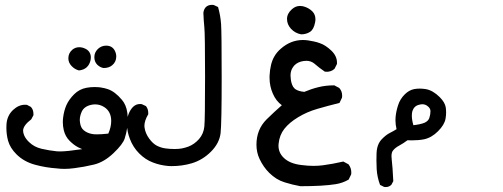

<svg xmlns="http://www.w3.org/2000/svg" viewBox="-20 -423 2040 779"><path d="M234.9 72.3Q234.9 62.5 236.3 52.7Q239.7 25.9 249.5 3.4Q259.8 -19.5 280.8 -40.5Q301.8 -61.5 331.1 -66.9Q347.2 -69.8 362.1 -69.8Q377 -69.8 387.2 -68.4Q397.5 -66.9 404.1 -65.2Q410.6 -63.5 417 -61.5Q446.3 -51.8 474.6 -18.1Q492.2 2.4 496.6 34.7Q498.5 49.8 498.5 64.2Q498.5 78.6 496.6 92.3Q492.7 118.7 485.8 139.2Q478.5 162.1 440.7 198.2Q402.8 234.4 361.8 244.6Q321.3 254.4 281.7 259.3Q259.8 262.2 242.4 262.2Q225.1 262.2 211.4 260.3Q166 257.3 123 245.6Q77.1 233.4 46.4 202.6Q21 177.2 12.7 147.9Q5.9 122.6 5.9 95.2Q5.9 88.9 6.3 82Q8.3 46.4 33.2 22.9Q55.7 2 81.5 2Q85 2 89.4 2.4L106 11.2L106.4 12.2Q115.7 22.5 115.7 39.6Q115.7 41.5 115.7 44.4L106.9 61Q73.7 86.4 73.7 107.4Q73.7 116.2 78.6 127.4Q84.5 140.6 97.7 153.3Q118.7 173.8 148.9 180.7Q180.7 188 210.4 190.9Q215.3 191.4 224.1 191.4Q251 191.4 313.5 182.1Q305.2 178.7 297.4 174.8Q278.8 165 262 147.9Q245.1 130.9 238.8 105.5Q234.9 88.9 234.9 72.3ZM431.2 67.9Q431.2 29.8 403.3 11.7Q385.7 0.5 366.2 0.5Q357.9 0.5 349.6 2.4Q321.3 8.8 311.5 30.3Q303.7 47.9 303.7 64.5Q303.7 69.8 304.7 74.7Q307.6 95.7 319.8 105.5Q332.5 116.2 351.1 120.1Q358.4 122.1 373 122.1Q391.6 122.1 419.4 119.1Q431.2 92.3 431.2 67.9ZM257.3 -186.5Q257.3 -207.5 273.9 -221.7Q286.1 -231.4 301.3 -231.4Q314 -231.4 325.7 -225.6Q335.4 -221.2 341.3 -213.4Q348.6 -203.1 348.6 -190.4Q348.6 -185.5 347.7 -180.2Q343.8 -161.1 331.8 -150.1Q319.8 -139.2 300.3 -137.2Q283.2 -141.6 270.3 -155.3Q257.3 -168.9 257.3 -186.5ZM377.4 -224.6Q391.6 -237.8 410.6 -237.8Q434.1 -237.8 444.8 -219.2Q451.7 -207 451.7 -193.8Q451.7 -171.9 435.1 -158.2Q421.9 -147 400.4 -147H399.9Q386.2 -149.4 374.5 -160.6Q362.8 -172.4 362.8 -191.4Q362.8 -210.4 377.4 -224.6Z M495.1 79.6Q495.1 74.7 495.6 69.8Q497.6 33.7 520.5 9.8Q520.5 9.8 521 9.8Q532.2 -1 548.3 -1Q554.2 -1 556.2 0L571.8 7.3L572.8 8.3Q581.5 19.5 581.5 35.6Q581.5 37.6 581.5 40.5Q565.9 66.9 565.9 87.4Q565.9 90.8 566.4 94.2Q569.8 118.2 585 138.9Q600.1 159.7 616.2 168Q632.3 176.3 650.4 179Q668.5 181.6 689 181.6Q706.1 181.6 719 179Q731.9 176.3 744.1 171.9Q768.6 162.6 787.6 141.1Q806.2 119.6 809.1 90.3Q812 61 812 -111.3Q812 -283.7 809.1 -312Q806.2 -340.3 805.2 -370.1Q805.2 -370.1 805.2 -370.6Q806.2 -384.3 815.4 -394.5Q825.2 -403.3 839.8 -403.3Q846.2 -403.3 848.1 -402.3L864.7 -394.5Q874.5 -360.4 877 -325.2Q879.4 -290 879.4 -106.9Q879.4 76.7 875 117.2Q870.1 158.2 835.9 192.4Q801.8 226.6 757.3 239.7Q718.8 251 675.8 251Q667 251 662.6 250.5Q629.4 247.6 600.6 236.3Q570.3 225.1 544.9 199.7Q519.5 174.3 506.8 140.1Q495.1 109.9 495.1 79.6Z M1020.5 164.1Q1020.5 102.5 1061.5 61.5Q1090.8 32.7 1123.5 3.9Q1100.6 -12.2 1087.2 -42.7Q1073.7 -73.2 1073.7 -106.4Q1073.7 -110.8 1073.7 -115.7Q1076.2 -165 1092.8 -193.4Q1102.5 -210.9 1119.6 -225.6Q1159.7 -260.7 1209 -260.7Q1227.5 -260.7 1252.9 -254.9Q1265.6 -252.4 1277.3 -248Q1300.8 -240.2 1324.7 -217.3Q1347.2 -195.3 1347.2 -169.4Q1347.2 -167 1347.2 -163.6L1337.4 -144Q1329.6 -136.7 1321.3 -134.3Q1313 -131.8 1307.6 -131.8Q1302.2 -131.8 1297.9 -132.3Q1274.9 -147.9 1255.4 -165Q1241.7 -176.3 1222.7 -176.3Q1216.8 -176.3 1210.9 -175.3Q1188.5 -171.9 1174.8 -158.2L1169.4 -151.4Q1158.7 -137.2 1158.7 -116.2Q1158.7 -109.4 1160.2 -98.9Q1161.6 -88.4 1165.3 -79.1Q1168.9 -69.8 1174.3 -64.9L1177.2 -62Q1190.9 -52.2 1214.8 -50.3Q1242.2 -62 1271.7 -69.3Q1301.3 -76.7 1335 -76.7H1336.4L1356.9 -65.9L1357.4 -64.9Q1368.2 -52.7 1368.2 -34.7Q1368.2 -27.8 1367.2 -25.9L1357.4 -5.4Q1310.1 6.3 1267.3 18.8Q1224.6 31.2 1189.5 52.7Q1153.8 74.2 1133.8 99.6Q1113.8 125 1110.4 160.2Q1109.9 164.1 1109.9 168Q1109.9 196.8 1131.3 217.3Q1155.8 241.2 1203.1 246.6Q1230 250 1251.2 250Q1272.5 250 1290 247.6Q1328.1 242.7 1373 232.4L1394 243.7L1395 245.1Q1405.3 258.8 1405.3 276.9Q1405.3 283.7 1404.3 285.6L1394.5 305.7Q1370.1 319.8 1342.3 324.2Q1291 332.5 1199.2 332.5H1198.7Q1166.5 326.7 1135.3 316.9Q1100.6 306.6 1071.8 277.8Q1048.8 254.9 1033.2 222.2Q1020.5 195.3 1020.5 164.1ZM1164.6 -385.7Q1179.2 -398.9 1197.3 -398.9Q1202.6 -398.9 1208 -397.9Q1231.4 -392.6 1247.1 -377Q1259.8 -364.3 1259.8 -344.7Q1259.8 -338.4 1258.3 -331.5Q1252.9 -303.2 1237.5 -293.5Q1222.2 -283.7 1202.1 -283.7H1201.7Q1177.7 -288.1 1161.1 -305.7Q1144.5 -323.7 1144.5 -345.9Q1144.5 -368.2 1164.6 -385.7Z M1508.3 263.2Q1507.3 244.6 1507.3 228Q1507.3 211.4 1507.8 198.7Q1508.3 186 1510.7 176.3Q1515.6 156.2 1527.8 143.1Q1545.4 124.5 1562 116.2Q1575.7 109.4 1588.9 101.1Q1584.5 82.5 1584.5 64.9Q1584.5 58.1 1585 51.8Q1587.4 27.3 1595.2 3.9Q1603 -21 1622.1 -40Q1639.2 -57.1 1660.2 -61.5Q1670.9 -63.5 1682.6 -63.5Q1694.3 -63.5 1707.5 -61.5Q1736.8 -56.2 1764.2 -28.8Q1785.6 -7.3 1788.6 13.2Q1790 22.9 1790 34.2Q1790 45.4 1787.6 59.1Q1783.2 83.5 1757.1 109.6Q1731 135.7 1700.7 142.1Q1678.7 146.5 1650.9 146.5Q1642.6 146.5 1633.3 146Q1617.2 158.2 1600.1 167.5Q1583.5 176.3 1574.7 187.5Q1568.4 194.8 1568.4 210.9Q1568.4 216.8 1569.3 224.1Q1572.8 252.4 1575.7 312L1567.9 326.7Q1558.6 335.9 1545.4 335.9Q1539.6 335.9 1537.6 335L1522 327.1Q1510.3 295.9 1508.3 263.2ZM1726.6 27.8Q1726.6 16.1 1713.9 6.8Q1705.1 0 1693.4 0Q1687 0 1680.7 2Q1660.6 6.3 1653.3 27.3Q1650.9 35.6 1650.9 46.4Q1650.9 63 1657.2 85Q1684.6 82 1702.1 75.2Q1717.3 68.4 1721.7 56.2Q1726.6 41.5 1726.6 27.8Z"/></svg>

Font: Bakudai
Style: Medium
Weight: 500
Version: Version 1.48